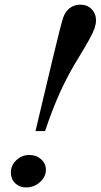

<svg xmlns="http://www.w3.org/2000/svg" viewBox="-20 -792 431 822"><path d="M132 -231 208 -550.5Q224 -618 235 -660.8Q246 -703.5 251 -718Q259.5 -742.5 278.5 -757.2Q297.5 -772 324 -772Q353.5 -772 372.2 -753Q391 -734 391 -704.5Q391 -689.5 384.8 -671Q378.5 -652.5 362.2 -623Q346 -593.5 316 -544.5Q272 -473.5 238.5 -400Q205 -326.5 173 -231ZM92 10.5Q63.5 10.5 45 -7.5Q26.5 -25.5 26.5 -53Q26.5 -84 50 -106.2Q73.5 -128.5 106 -128.5Q135.5 -128.5 156 -110.2Q176.5 -92 176.5 -65Q176.5 -35 151 -12.2Q125.5 10.5 92 10.5Z"/></svg>

Font: Libre Caslon Text Medium Italic
Style: Regular
Weight: 500
Italic angle: -22.583°
Designer: Pablo Impallari, Rodrigo Fuenzalida, Katja Schimmel
Foundry: Pablo Impallari, Rodrigo Fuenzalida
Version: Version 2.000